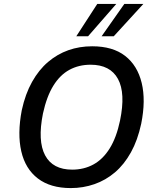

<svg xmlns="http://www.w3.org/2000/svg" viewBox="-20 -950 797 979"><path d="M341 9Q237 9 173 -40Q109 -89 88.5 -178.5Q68 -268 91 -388Q109 -471 143.5 -532.5Q178 -594 225 -634Q272 -674 328.5 -694Q385 -714 450 -714Q555 -714 618 -665Q681 -616 702.5 -527Q724 -438 700 -319Q682 -235 647.5 -173Q613 -111 566 -71Q519 -31 461.5 -11Q404 9 341 9ZM348 -85Q408 -85 456.5 -111.5Q505 -138 539.5 -193.5Q574 -249 592 -335Q621 -475 581.5 -547.5Q542 -620 442 -620Q382 -620 334 -594Q286 -568 252 -513Q218 -458 199 -371Q171 -231 210 -158Q249 -85 348 -85ZM369 -765 476 -930H573L429 -765ZM498 -765 614 -930H711L560 -765Z"/></svg>

Font: Nunito Sans 7pt SemiCondensed SemiBold
Style: Italic
Weight: 600
Width: 4
Italic angle: -9°
Designer: Vernon Adams
Foundry: Vernon Adams
Version: Version 3.101;gftools[0.9.27]